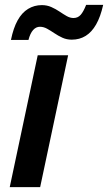

<svg xmlns="http://www.w3.org/2000/svg" viewBox="-20 -769 444 789"><path d="M20 0 135 -542H260L145 0ZM25 -605Q35 -654 52.5 -685.5Q70 -717 95.5 -732.5Q121 -748 152 -748Q173 -748 191 -740Q209 -732 224.5 -721.5Q240 -711 254 -703Q268 -695 282 -695Q300 -695 311.5 -708Q323 -721 334 -749H404Q393 -700 375 -668.5Q357 -637 332 -621.5Q307 -606 275 -606Q254 -606 236.5 -614Q219 -622 203.5 -632.5Q188 -643 173.5 -651Q159 -659 144 -659Q128 -659 116 -645.5Q104 -632 97 -605Z"/></svg>

Font: Noto Sans Display SemiBold
Style: Italic
Weight: 600
Italic angle: -12°
Designer: Monotype Design Team
Foundry: Monotype Imaging Inc.
Version: Version 2.003